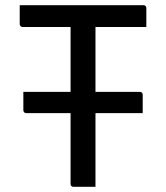

<svg xmlns="http://www.w3.org/2000/svg" viewBox="-20 -720 640 740"><path d="M70 -366H519Q524 -366 527 -363Q530 -360 530 -355Q530 -337 530 -319.5Q530 -302 530 -284H81Q78 -284 75.5 -285.5Q73 -287 71.5 -289.5Q70 -292 70 -295Q70 -313 70 -330.5Q70 -348 70 -366ZM56 -700H533Q538 -700 541 -697Q544 -694 544 -689Q544 -669 544 -653Q544 -637 544 -616H67Q64 -616 61.5 -617.5Q59 -619 57.5 -621.5Q56 -624 56 -627Q56 -648 56 -664Q56 -680 56 -700ZM348 0Q327 0 306 0Q285 0 263 0Q258 0 255 -3Q252 -6 252 -11Q252 -93 252 -173Q252 -253 252 -333.5Q252 -414 252 -494Q252 -574 252 -656H356L348 -637Q348 -613 348 -587Q348 -561 348 -536Q348 -511 348 -486Q348 -422 348 -358.5Q348 -295 348 -231Q348 -167 348 -99Q348 -73 348 -48Q348 -23 348 0Z"/></svg>

Font: Rec Mono Linear
Style: Regular
Weight: 400
Monospace: yes
Version: Version 1.085; ttfautohint (v1.8.4.7-5d5b)